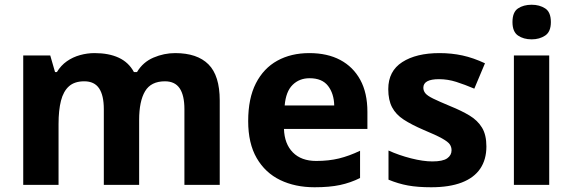

<svg xmlns="http://www.w3.org/2000/svg" viewBox="-20 -780 2415 810"><path d="M719 -556Q812 -556 859.5 -508.5Q907 -461 907 -356V0H758V-319.4Q758 -377.7 738 -407.4Q718 -437 675.8 -437Q617 -437 592 -395Q567 -353 567 -273.5V0H418V-319.4Q418 -377.7 398 -407.4Q378 -437 335.5 -437Q294.5 -437 271 -416Q247.5 -395.1 237.2 -355Q227 -315 227 -256.8V0H78V-546H192L212.2 -476H220Q237 -504 262 -521.5Q286.9 -539 317.5 -547.5Q348 -556 379 -556Q439 -556 481 -536.5Q523 -517 545 -476H558Q583 -518 627.5 -537Q672 -556 719 -556Z M1285 -556Q1361 -556 1415.5 -527Q1470 -498 1500 -443Q1530 -388 1530 -308V-236H1178Q1180 -173 1215.5 -137Q1251 -101 1314 -101Q1367 -101 1410 -111.5Q1453 -122 1499 -144V-29Q1459 -9 1414.5 0.5Q1370 10 1307 10Q1225 10 1162 -20.5Q1099 -51 1063 -113Q1027 -175 1027 -269Q1027 -365 1059.5 -428.5Q1092 -492 1150 -524Q1208 -556 1285 -556ZM1286 -450Q1243 -450 1214.5 -422Q1186 -394 1181 -335H1390Q1389 -385 1364 -417.5Q1339 -450 1286 -450Z M2032 -162Q2032 -107 2006 -68.5Q1980 -30 1928 -10Q1876 10 1799 10Q1742 10 1701 2.5Q1660 -5 1619 -22V-145Q1663 -125 1714 -112Q1765 -99 1804 -99Q1848 -99 1866.5 -112Q1885 -125 1885 -146Q1885 -160 1877.5 -171Q1870 -182 1845 -196Q1820 -210 1767 -232Q1716 -254 1683 -275.5Q1650 -297 1634 -327.5Q1618 -358 1618 -404Q1618 -480 1677 -518Q1736 -556 1834 -556Q1885 -556 1931 -546Q1977 -536 2026 -513L1981 -406Q1941 -423 1905 -434.5Q1869 -446 1832 -446Q1799 -446 1782.5 -437Q1766 -428 1766 -410Q1766 -397 1774.5 -386.5Q1783 -376 1807.5 -364Q1832 -352 1880 -332Q1927 -313 1961 -292.5Q1995 -272 2013.5 -241.5Q2032 -211 2032 -162Z M2297 -546V0H2148V-546ZM2223 -760Q2256 -760 2280 -744.5Q2304 -729 2304 -686.8Q2304 -646 2280 -630Q2256 -614 2223 -614Q2188.7 -614 2165.4 -630Q2142 -646 2142 -686.8Q2142 -729 2165.4 -744.5Q2188.7 -760 2223 -760Z"/></svg>

Font: Noto Sans Canadian Aboriginal
Style: Regular
Weight: 400
Designer: Monotype Design Team, Typotheque's Kevin King
Foundry: Monotype Imaging Inc.
Version: Version 2.002